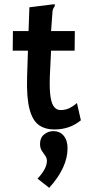

<svg xmlns="http://www.w3.org/2000/svg" viewBox="-20 -610 440 921"><path d="M241 11Q196 11 166 -10.5Q136 -32 121.5 -87Q107 -142 110 -242L114 -367H41L42 -461H117L121 -575L233 -589L242 -590L243 -581Q238 -574 234.5 -566.5Q231 -559 231 -543L225 -461H339L338 -367H225L219 -243Q217 -180 222.5 -145Q228 -110 240.5 -96Q253 -82 270 -82Q295 -82 314.5 -92Q334 -102 349 -116L368 -33Q315 11 241 11ZM216 291 160 247Q205 199 205 162Q205 148 197 137Q189 126 180.5 113Q172 100 172 80Q172 51 191.5 35Q211 19 236 19Q267 19 285.5 41Q304 63 304 101Q304 194 216 291Z"/></svg>

Font: Inconsolata Condensed ExtraBold
Style: Regular
Weight: 800
Width: 3
Monospace: yes
Designer: Raph Levien, Cyreal, Brenton Simpson
Foundry: Raph Levien, Cyreal, Google
Version: Version 3.001; ttfautohint (v1.8.2.53-6de2)